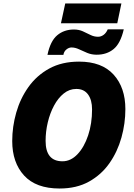

<svg xmlns="http://www.w3.org/2000/svg" viewBox="-20 -1082 777 1112"><path d="M325.2 9.8Q188.5 9.8 119.6 -65.4Q50.8 -140.6 50.8 -265.1Q50.8 -348.1 74 -429.7Q97.2 -511.2 144.8 -578.1Q192.4 -645 265.4 -685.1Q338.4 -725.1 438 -725.1Q569.8 -725.1 637.9 -649.9Q706.1 -574.7 706.1 -450.2Q706.1 -366.7 683.3 -285.2Q660.6 -203.6 614 -137Q567.4 -70.3 495.6 -30.3Q423.8 9.8 325.2 9.8ZM341.8 -147.9Q390.1 -147.9 429 -189Q467.8 -230 490.5 -298.1Q513.2 -366.2 513.2 -448.2Q513.2 -503.4 489.7 -535.2Q466.3 -566.9 421.9 -566.9Q381.8 -566.9 349.1 -540.5Q316.4 -514.2 293 -470.5Q269.5 -426.8 256.8 -373.5Q244.1 -320.3 244.1 -266.1Q244.1 -147.9 341.8 -147.9ZM333 -947.3 357.9 -1062H683.1L659.2 -947.3ZM254.9 -764.2Q271.5 -844.2 311.3 -877.7Q351.1 -911.1 408.2 -911.1Q437 -911.1 460 -900.6Q482.9 -890.1 503.9 -879.6Q524.9 -869.1 547.9 -869.1Q564.9 -869.1 579.8 -879.9Q594.7 -890.6 604 -912.1H696.8Q678.2 -831.1 638.4 -798.1Q598.6 -765.1 540 -765.1Q510.3 -765.1 485.1 -775.6Q460 -786.1 437.7 -796.6Q415.5 -807.1 394 -807.1Q378.9 -807.1 364.5 -795.4Q350.1 -783.7 347.2 -764.2Z"/></svg>

Font: Open Sans ExtraBold
Style: Italic
Weight: 800
Italic angle: -12°
Designer: Monotype Design Team
Foundry: Monotype Imaging Inc.
Version: Version 3.000; ttfautohint (v1.8.4)